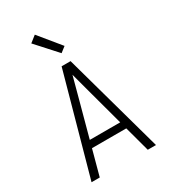

<svg xmlns="http://www.w3.org/2000/svg" viewBox="-217 -1011 984 1115"><g transform="rotate(-30 275.0 -453.5)"><path d="M59 0 245 -670H305L491 0H436L390 -170H160L114 0ZM377 -218 315 -447Q305 -484 295 -521.5Q285 -559 275 -596Q265 -559 255 -521.5Q245 -484 235 -447L173 -218ZM283 -736 159 -873 202 -907 319 -764Z"/></g></svg>

Font: Lode Dark
Style: Regular
Weight: 400
Monospace: yes
Designer: Belleve Invis
Foundry: Belleve Invis
Version: Version 29.2.0; ttfautohint (v1.8.3)